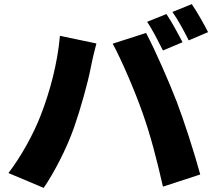

<svg xmlns="http://www.w3.org/2000/svg" viewBox="-20 -876 1040 932"><path d="M788 -808 694 -770C721 -731 750 -672 771 -631L866 -671C848 -706 813 -771 788 -808ZM911 -856 817 -818C844 -780 876 -721 896 -680L990 -720C973 -754 937 -818 911 -856ZM178 -317C143 -226 83 -117 21 -36L192 36C242 -36 304 -156 339 -256C370 -344 407 -475 421 -550C425 -573 439 -633 448 -665L271 -702C259 -568 223 -433 178 -317ZM672 -328C711 -219 742 -98 771 30L952 -29C924 -133 871 -296 838 -382C803 -473 732 -636 689 -716L527 -664C569 -587 635 -434 672 -328Z"/></svg>

Font: Source Han Sans HK Heavy
Style: Regular
Weight: 900
Designer: Ryoko NISHIZUKA 西塚涼子 (kana, bopomofo & ideographs); Paul D. Hunt (Latin, Greek & Cyrillic); Sandoll Communications 산돌커뮤니
Foundry: Adobe
Version: Version 2.000;hotconv 1.0.107;makeotfexe 2.5.65593